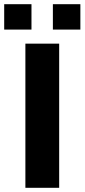

<svg xmlns="http://www.w3.org/2000/svg" viewBox="-37 -895 403 915"><path d="M84 0V-687H245V0ZM-17 -754V-875H113V-754ZM215 -754V-875H346V-754Z"/></svg>

Font: Archivo SemiExpanded
Style: Bold
Weight: 700
Width: 6
Designer: Hector Gatti
Foundry: Omnibus-Type
Version: Version 2.001